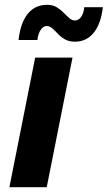

<svg xmlns="http://www.w3.org/2000/svg" viewBox="-20 -777 447 797"><path d="M19 0 126 -538H281L174 0ZM291 -604Q267 -604 250 -613.5Q233 -623 220.5 -636.5Q208 -650 197 -659.5Q186 -669 174 -669Q160 -669 149.5 -654Q139 -639 135 -611H57Q65 -683 95.5 -720Q126 -757 175 -757Q199 -757 215.5 -747Q232 -737 244.5 -724Q257 -711 268 -701.5Q279 -692 290 -692Q306 -692 316.5 -706.5Q327 -721 330 -747H407Q399 -678 369 -641Q339 -604 291 -604Z"/></svg>

Font: MOST Montserrat
Style: Bold Italic
Weight: 700
Italic angle: -11.3°
Designer: Julieta Ulanovsky
Foundry: Julieta Ulanovsky
Version: Version 8.000;March 11, 2024;FontCreator 15.0.0.2926 64-bit